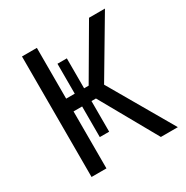

<svg xmlns="http://www.w3.org/2000/svg" viewBox="-159 -819 918 950"><g transform="rotate(-30 300.0 -344.0)"><path d="M228.5 -150.5V-325.5H179.5V0H94.5V-688.5H179.5V-398.5H228.5V-569.5H282V-398.5H308L477.5 -688.5H568.5L376.5 -364.5L587.5 0H490.5L307.5 -325.5H282V-150.5Z"/></g></svg>

Font: Fast_Mono
Style: Regular
Weight: 400
Monospace: yes
Designer: Carrois Corporate, Edenspiekermann AG, Nikita Prokopov
Foundry: Carrois Corporate, Edenspiekermann AG, Nikita Prokopov
Version: Version 5.002